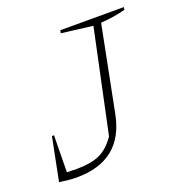

<svg xmlns="http://www.w3.org/2000/svg" viewBox="-101 -603 654 696"><g transform="rotate(-20 225.5 -255.0)"><path d="M13 0 46 -166H54L52 -24Q62 -24 71.5 -23.5Q81 -23 90 -23Q144 -23 178 -38Q212 -53 240 -94L324 -490L203 -505L206 -516H451L449 -506Q404 -494 354 -491L289 -162Q256 6 80 6Q65 6 49 4.5Q33 3 13 0Z"/></g></svg>

Font: Piazzolla SC Thin
Style: Italic
Weight: 100
Italic angle: -11.3°
Designer: Juan Pablo del Peral
Foundry: Huerta Tipografica
Version: Version 1.330